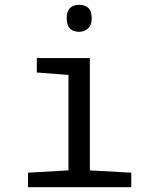

<svg xmlns="http://www.w3.org/2000/svg" viewBox="-20 -777 640 797"><path d="M309.1 -756.8Q360.8 -756.8 360.8 -701.2Q360.8 -672.9 345.5 -658.9Q330.1 -645 309.1 -645Q256.8 -645 256.8 -701.2Q256.8 -756.8 309.1 -756.8ZM264.2 -465.8 132.8 -476.1V-536.1H353V-69.8L524.9 -60.1V0H96.2V-60.1L264.2 -69.8Z"/></svg>

Font: WenQuanYi Micro Hei Mono
Style: Regular
Weight: 400
Foundry: Ascender Corporation
Version: Version 0.2.0-beta